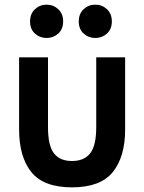

<svg xmlns="http://www.w3.org/2000/svg" viewBox="-20 -779 618 824"><path d="M289 25Q411 25 464 -40.5Q517 -106 517 -223V-533H393V-233Q393 -154 367 -121Q341 -88 289 -88Q237 -88 211.5 -121Q186 -154 186 -233V-533H62V-223Q62 -106 114.5 -40.5Q167 25 289 25ZM251 -687Q251 -720 230 -739.5Q209 -759 180 -759Q151 -759 130 -739.5Q109 -720 109 -687Q109 -654 130 -635Q151 -616 180 -616Q209 -616 230 -635Q251 -654 251 -687ZM460 -687Q460 -720 439 -739.5Q418 -759 389 -759Q360 -759 339 -739.5Q318 -720 318 -687Q318 -654 339 -635Q360 -616 389 -616Q418 -616 439 -635Q460 -654 460 -687Z"/></svg>

Font: Repo DemiBold
Style: Regular
Weight: 600
Designer: Stefan Peev
Foundry: Context Ltd
Version: Version 1.502